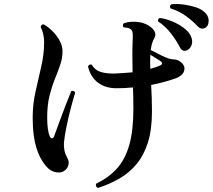

<svg xmlns="http://www.w3.org/2000/svg" viewBox="-20 -867 1042 940"><path d="M460 53Q453 51 450.5 44.5Q448 38 451 32Q512 3 552.5 -42Q593 -87 613 -157.5Q633 -228 633 -333Q633 -362 632.5 -388.5Q632 -415 631 -439Q611 -437 591.5 -436Q572 -435 553 -435Q499 -434 461.5 -461Q424 -488 411 -541Q416 -555 429 -550Q446 -522 475.5 -514Q505 -506 543 -507Q563 -508 585 -509.5Q607 -511 629 -513Q629 -514 629 -519Q628 -561 628 -600Q628 -639 630 -681Q631 -699 628.5 -710Q626 -721 615 -727Q610 -730 601.5 -731Q593 -732 586 -733Q581 -738 581.5 -743.5Q582 -749 586 -753Q608 -761 638.5 -760.5Q669 -760 694 -749Q722 -736 734.5 -717Q747 -698 734 -677Q723 -659 718 -622Q729 -617 748.5 -606.5Q768 -596 788.5 -587Q809 -578 822 -577Q845 -576 856 -569.5Q867 -563 874 -555Q889 -536 879.5 -515Q870 -494 839 -483Q811 -473 780.5 -465Q750 -457 720 -451Q722 -419 723 -386Q724 -353 724 -322Q724 -232 704 -169Q684 -106 648 -63Q612 -20 564 7.5Q516 35 460 53ZM292 -29Q278 -20 256 -23.5Q234 -27 218 -41Q181 -75 160.5 -136.5Q140 -198 140 -291Q140 -356 154 -418.5Q168 -481 182 -541.5Q196 -602 196 -660Q196 -681 191.5 -700.5Q187 -720 179 -735Q180 -741 184.5 -745Q189 -749 195 -747Q218 -734 239 -712.5Q260 -691 273 -666Q286 -641 286 -617Q286 -581 274.5 -548.5Q263 -516 248.5 -480Q234 -444 222.5 -398.5Q211 -353 211 -291Q211 -228 224 -199Q228 -189 235 -190Q242 -191 245 -200Q256 -230 270.5 -270Q285 -310 301 -351Q317 -392 329 -421Q343 -426 348 -413Q338 -381 326 -335Q314 -289 305 -244Q296 -199 293 -168Q292 -148 295.5 -130.5Q299 -113 310 -93Q320 -76 314.5 -57.5Q309 -39 292 -29ZM898 -622Q874 -610 861 -635Q843 -670 816 -704.5Q789 -739 754 -762Q751 -775 763 -779Q792 -775 822.5 -762.5Q853 -750 877.5 -732Q902 -714 912 -695Q925 -670 919 -650Q913 -630 898 -622ZM990 -734Q981 -727 970 -727Q959 -727 949 -737Q922 -766 888 -790Q854 -814 815 -826Q811 -831 812.5 -837Q814 -843 819 -846Q846 -849 877.5 -845Q909 -841 937 -832Q965 -823 981 -808Q1001 -790 1001.5 -767.5Q1002 -745 990 -734ZM716 -530Q730 -534 742.5 -538Q755 -542 765 -547Q775 -552 773.5 -558Q772 -564 764 -569Q760 -572 744.5 -581.5Q729 -591 716 -599Q714 -567 716 -530Z"/></svg>

Font: Zen Old Mincho
Style: Bold
Weight: 700
Designer: Yoshimichi Ohira
Foundry: Positype
Version: Version 1.500